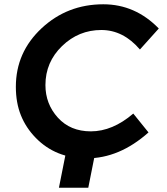

<svg xmlns="http://www.w3.org/2000/svg" viewBox="-20 -729 779 896"><path d="M385 10Q240 10 147 -85.5Q101 -132.5 77.5 -191Q54 -249.5 54 -324Q54 -485 174 -597Q294 -709 462 -709Q611 -709 721 -596L633 -498Q555 -589 453 -589Q347 -589 269.5 -514Q192 -439 192 -332Q192 -244 250 -180Q308 -116 404 -116Q505 -116 602 -199L673 -111Q537 10 385 10ZM392 147H255L290 -29H427Z"/></svg>

Font: Argentum Sans Medium
Style: Italic
Weight: 500
Italic angle: -11°
Designer: Julieta Ulanovsky (font), Cristiano Sobral (main changes and remaster)
Foundry: Julieta Ulanovsky (font), Cristiano Sobral (main changes and remaster)
Version: Version 2.007;June 15, 2022;FontCreator 14.0.0.2814 64-bit; 